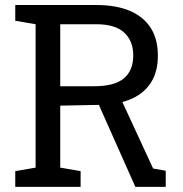

<svg xmlns="http://www.w3.org/2000/svg" viewBox="-20 -730 716 750"><path d="M458 -331.5 578.1 -71.8 627.4 -63V0H508.8L366.2 -320.3L215.3 -317.4V-75.2L294.9 -61.5V0H39.6V-61.5L119.1 -75.2V-635.3L39.6 -648.9V-710.4H356.4Q433.6 -710.4 487.8 -687.5Q596.7 -639.6 596.7 -512.7Q596.7 -449.7 569.8 -407.7Q534.2 -351.6 458 -331.5ZM215.3 -635.3V-393.1H346.7Q427.2 -393.1 463.9 -423.8Q500.5 -454.6 500.5 -513.7Q500.5 -569.8 465.3 -602.5Q430.2 -635.3 356.4 -635.3Z"/></svg>

Font: Battambang
Style: Regular
Weight: 400
Designer: Danh Hong
Version: Version 8.002; ttfautohint (v1.8.3)